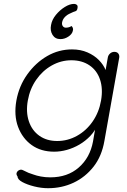

<svg xmlns="http://www.w3.org/2000/svg" viewBox="-20 -781 663 1001"><path d="M355.5 -523.4Q400.4 -523.4 436 -507.8Q471.7 -492.2 495.6 -467.8Q519.5 -443.4 530.8 -415.5Q542 -387.7 537.1 -363.3L525.4 -386.7L542 -480.5Q543.9 -493.2 553.7 -502Q563.5 -510.7 576.2 -510.7Q589.8 -510.7 596.7 -502Q603.5 -493.2 601.6 -480.5L524.4 -46.9Q510.7 33.2 467.8 87.9Q424.8 142.6 363.8 171.4Q302.7 200.2 230.5 200.2Q195.3 200.2 158.2 190.9Q121.1 181.6 96.2 168Q71.3 154.3 71.3 138.7Q64.5 129.9 66.4 121.6Q68.4 113.3 77.1 107.4Q88.9 100.6 99.1 106Q109.4 111.3 128.9 120.1Q138.7 123 154.3 128.9Q169.9 134.8 192.9 139.2Q215.8 143.6 242.2 143.6Q332 143.6 390.6 92.3Q449.2 41 464.8 -43L481.4 -138.7L491.2 -135.7Q476.6 -99.6 451.2 -72.8Q425.8 -45.9 394 -27.3Q362.3 -8.8 328.6 0.5Q294.9 9.8 262.7 9.8Q193.4 9.8 145 -24.9Q96.7 -59.6 74.2 -119.6Q51.8 -179.7 65.4 -256.8Q79.1 -333 122.6 -393.6Q166 -454.1 226.1 -488.8Q286.1 -523.4 355.5 -523.4ZM352.5 -466.8Q297.9 -466.8 249.5 -439.5Q201.2 -412.1 168.5 -364.7Q135.7 -317.4 125 -256.8Q114.3 -197.3 130.4 -148.9Q146.5 -100.6 185.1 -73.2Q223.6 -45.9 278.3 -45.9Q333 -45.9 381.3 -72.8Q429.7 -99.6 462.9 -147.5Q496.1 -195.3 506.8 -256.8Q517.6 -318.4 501.5 -366.2Q485.4 -414.1 446.3 -440.4Q407.2 -466.8 352.5 -466.8ZM246.1 -650.4Q251 -678.7 271.5 -703.6Q292 -728.5 317.9 -744.6Q343.8 -760.7 366.2 -760.7Q374 -760.7 380.4 -755.9Q386.7 -751 383.8 -737.3Q381.8 -724.6 372.6 -722.2Q363.3 -719.7 347.7 -711.9Q329.1 -704.1 317.9 -691.9Q306.6 -679.7 303.7 -664.1Q301.8 -652.3 307.6 -644.5Q313.5 -636.7 323.2 -636.7Q330.1 -636.7 338.4 -638.7Q346.7 -640.6 352.5 -645.5Q357.4 -641.6 359.9 -634.8Q362.3 -627.9 359.4 -619.1Q355.5 -602.5 335.9 -589.8Q316.4 -577.1 294.9 -577.1Q267.6 -577.1 253.9 -599.1Q240.2 -621.1 246.1 -650.4Z"/></svg>

Font: Quicksand
Style: Italic
Weight: 400
Designer: Andrew Paglinawan
Foundry: Andrew Paglinawan
Version: Version 3.006